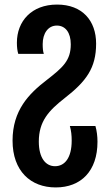

<svg xmlns="http://www.w3.org/2000/svg" viewBox="-20 -571 482 841"><path d="M224 250C335 250 407 178 407 50C407 26 404 2 398 -19H286C292 2 294 22 294 45C294 120 264 157 221 157C180 157 150 121 150 49C150 -40 194 -87 263 -141C358 -215 401 -273 401 -380C401 -480 341 -551 230 -551C118 -551 54 -478 54 -384C54 -364 56 -348 60 -335H172C168 -346 167 -361 167 -378C167 -424 190 -459 229 -459C266 -459 290 -429 290 -377C290 -306 256 -276 184 -220C107 -161 35 -88 35 45C35 178 114 250 224 250Z"/></svg>

Font: Noto Sans Georgian ExtraCondensed SemiBold
Style: Regular
Weight: 600
Width: 2
Designer: Monotype Design Team, Akaki Razmadze
Foundry: Google LLC
Version: Version 2.005